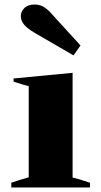

<svg xmlns="http://www.w3.org/2000/svg" viewBox="-20 -829 448 849"><path d="M133 -684Q102 -702 87 -719.5Q72 -737 72 -758Q72 -777 87.5 -793Q103 -809 133 -809Q159 -809 178.5 -795Q198 -781 209 -767L336 -628L305 -584ZM30 -21Q61 -32 107 -45V-448Q88 -452 40 -468V-482L301 -507V-44Q324 -39 378 -21V0H30Z"/></svg>

Font: Trirong Black
Style: Regular
Weight: 900
Designer: Katatrad Team
Foundry: CadsonDemak
Version: Version 1.001